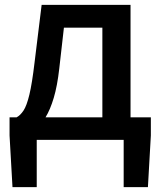

<svg xmlns="http://www.w3.org/2000/svg" viewBox="-20 -571 657 784"><path d="M130 0V193H31L19 -18V-92H48Q63 -100 76 -119.5Q89 -139 100 -184.5Q111 -230 121 -315L150 -551H513V-92H596V-18L584 193H485V0ZM166 -92H398V-458H241L222 -291Q214 -220 199.5 -171.5Q185 -123 166 -92Z"/></svg>

Font: Source Han Sans TC Medium
Style: Regular
Weight: 500
Designer: Ryoko NISHIZUKA Ë•øÂ°öÊ∂ºÂ≠ê (kana, bopomofo & ideographs); Paul D. Hunt (Latin, Greek & Cyrillic); Sandoll Communicatio
Foundry: Adobe
Version: Version 2.004;hotconv 1.0.118;makeotfexe 2.5.65603